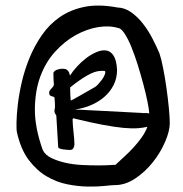

<svg xmlns="http://www.w3.org/2000/svg" viewBox="-20 -709 672 704"><path d="M42 -224.6Q40 -233.4 40.5 -260.7Q41 -288.1 45.4 -326.2Q49.8 -364.3 60.1 -408.7Q70.3 -453.1 88.4 -497.1Q106.4 -541 133.8 -580.6Q161.1 -620.1 200.2 -647Q239.3 -673.8 291 -684.1Q342.8 -694.3 410.2 -681.6Q437.5 -680.7 460.9 -664.1Q484.4 -647.5 503.9 -622.6Q523.4 -597.7 538.6 -568.4Q553.7 -539.1 564.5 -513.7Q571.3 -494.1 578.1 -459.5Q585 -424.8 590.3 -386.7Q595.7 -348.6 599.1 -313.5Q602.5 -278.3 602.5 -257.8Q602.5 -228.5 585.4 -189Q568.4 -149.4 540.5 -114.3Q512.7 -79.1 476.1 -54.7Q439.5 -30.3 401.4 -30.3Q390.6 -30.3 364.3 -27.3Q337.9 -24.4 302.2 -24.9Q266.6 -25.4 227.1 -33.2Q187.5 -41 150.9 -62.5Q114.3 -84 85 -123Q55.7 -162.1 42 -224.6ZM186.5 -285.2Q182.6 -291 181.2 -294.4Q179.7 -297.9 179.7 -302.7Q179.7 -306.6 180.7 -309.6Q181.6 -312.5 181.6 -316.4Q181.6 -326.2 181.2 -334Q180.7 -341.8 179.7 -351.6Q177.7 -354.5 168.9 -356.4Q160.2 -358.4 160.2 -369.1Q160.2 -374 163.1 -377.9Q166 -381.8 168.9 -384.8Q171.9 -387.7 174.8 -391.6Q177.7 -395.5 177.7 -400.4Q176.8 -405.3 176.3 -420.4Q175.8 -435.5 175.8 -440.4V-442.4Q179.7 -450.2 189.9 -453.6Q200.2 -457 209 -457Q219.7 -457 224.6 -453.6Q229.5 -450.2 231.9 -445.8Q234.4 -441.4 234.9 -437.5Q235.4 -433.6 237.3 -432.6Q246.1 -447.3 262.2 -464.8Q278.3 -482.4 296.4 -496.1Q314.5 -509.8 334 -518.1Q353.5 -526.4 369.6 -523.9Q385.7 -521.5 396.5 -504.9Q407.2 -488.3 409.2 -453.1Q409.2 -421.9 396.5 -397Q383.8 -372.1 362.3 -353.5Q340.8 -335 313 -323.2Q285.2 -311.5 254.9 -307.6L500 -294.9Q504.9 -293.9 512.2 -294.4Q519.5 -294.9 527.3 -293Q526.4 -308.6 520.5 -337.4Q514.6 -366.2 505.4 -400.9Q496.1 -435.5 484.9 -471.7Q473.6 -507.8 461.4 -537.6Q449.2 -567.4 436.5 -586.4Q423.8 -605.5 413.1 -606.4Q379.9 -616.2 338.9 -609.4Q297.9 -602.5 257.3 -580.1Q216.8 -557.6 182.1 -519.5Q147.5 -481.4 127.9 -428.7Q108.4 -376 107.9 -308.6Q107.4 -241.2 136.7 -159.2Q145.5 -140.6 168.9 -129.4Q192.4 -118.2 221.2 -111.8Q250 -105.5 281.2 -104Q312.5 -102.5 337.9 -102.5Q363.3 -102.5 379.9 -103.5Q396.5 -104.5 395.5 -104.5H403.3Q418.9 -119.1 436.5 -135.3Q454.1 -151.4 470.2 -168.9Q486.3 -186.5 499.5 -205.1Q512.7 -223.6 520.5 -244.1Q504.9 -240.2 483.9 -238.8Q462.9 -237.3 431.6 -240.2Q400.4 -243.2 356 -251.5Q311.5 -259.8 248 -275.4Q247.1 -274.4 247.1 -273.4Q246.1 -272.5 246.1 -271.5Q246.1 -263.7 247.1 -251.5Q248 -239.3 249.5 -225.6Q251 -211.9 252 -199.7Q252.9 -187.5 252.9 -179.7Q252.9 -173.8 249.5 -166.5Q246.1 -159.2 236.3 -159.2Q233.4 -159.2 226.6 -159.7Q219.7 -160.2 212.4 -161.1Q205.1 -162.1 199.7 -164.1Q194.3 -166 193.4 -168.9ZM237.3 -381.8Q237.3 -371.1 237.8 -361.3Q238.3 -351.6 239.3 -340.8H240.2Q241.2 -340.8 243.2 -341.8Q245.1 -342.8 253.4 -347.2Q261.7 -351.6 278.3 -361.3Q294.9 -371.1 326.2 -388.7Q332 -391.6 338.9 -398.9Q345.7 -406.2 352.1 -414.6Q358.4 -422.9 362.3 -431.2Q366.2 -439.5 366.2 -444.3Q366.2 -449.2 361.3 -449.2Q356.4 -449.2 353.5 -449.2Q345.7 -449.2 335.9 -447.3Q326.2 -445.3 312.5 -439Q298.8 -432.6 280.3 -420.4Q261.7 -408.2 237.3 -388.7Z"/></svg>

Font: Covered By Your Grace
Style: Regular
Weight: 400
Designer: Kimberly Geswein
Foundry: Kimberly Geswein
Version: Version 1.0